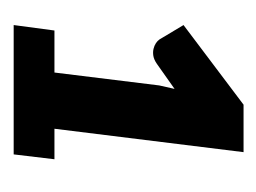

<svg xmlns="http://www.w3.org/2000/svg" viewBox="-69 -744 390 292"><g transform="rotate(90 126.0 -598.0)"><path d="M26.4 -485.8H90.3L109.9 -645L115.2 -668.5L77.1 -641.6Q70.8 -637.2 64.9 -636.2Q59.1 -635.3 54.2 -636.5Q49.3 -637.7 45.7 -640.1Q42 -642.6 40 -645.5L18.1 -682.1L139.2 -773.4H211.4L175.8 -485.8H222.2L214.8 -423.8H18.1Z"/></g></svg>

Font: Carlito
Style: Bold Italic
Weight: 700
Italic angle: -7°
Designer: Lukasz Dziedzic
Foundry: tyPoland Lukasz Dziedzic
Version: Version 1.104